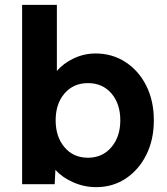

<svg xmlns="http://www.w3.org/2000/svg" viewBox="-20 -760 689 790"><path d="M376 10Q326 10 281 -10Q236 -30 208 -61L205 -2H71V-740H214V-468Q240 -499 283 -519.5Q326 -540 373 -540Q442 -540 496.5 -504.5Q551 -469 582 -407Q613 -345 613 -265Q613 -185 582 -123Q551 -61 497.5 -25.5Q444 10 376 10ZM342 -111Q401 -111 438 -154Q475 -197 475 -265Q475 -333 438.5 -375.5Q402 -418 342 -418Q282 -418 245.5 -375.5Q209 -333 209 -265Q209 -197 245.5 -154Q282 -111 342 -111Z"/></svg>

Font: Lexend Deca SemiBold
Style: Regular
Weight: 600
Designer: Bonnie Shaver-Troup, Thomas Jockin
Foundry: Lexend
Version: Version 1.008; ttfautohint (v1.8.4.7-5d5b)